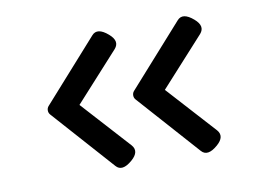

<svg xmlns="http://www.w3.org/2000/svg" viewBox="-51 -535 702 519"><g transform="rotate(-10 300.0 -276.0)"><path d="M228.5 -454.6 79.1 -287.1Q74.7 -282.2 74.7 -275.4Q74.7 -268.6 79.1 -263.7L228.5 -96.2Q244.6 -77.6 273.4 -102.5Q298.3 -124 281.7 -143.1L161.6 -275.4L281.7 -407.7Q298.3 -426.8 273.4 -448.2Q244.6 -473.1 228.5 -454.6ZM462.9 -454.6 313.5 -287.1Q309.1 -282.2 309.1 -275.4Q309.1 -268.6 313.5 -263.7L462.9 -96.2Q479 -77.6 507.8 -102.5Q532.7 -124 516.1 -143.1L396 -275.4L516.1 -407.7Q532.7 -426.8 507.8 -448.2Q479 -473.1 462.9 -454.6Z"/></g></svg>

Font: Courier Prime Code
Style: Regular
Weight: 400
Designer: Alan Dague-Greene
Foundry: Quote-Unquote Apps
Version: Version 3.18